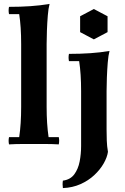

<svg xmlns="http://www.w3.org/2000/svg" viewBox="-20 -735 638 980"><path d="M280 -35Q284 -17 280 2Q246 0 213 0Q180 0 153 0Q126 0 93.5 0Q61 0 26 2Q22 -17 26 -35H78Q83 -69 85.5 -107Q88 -145 88 -190V-510Q88 -599 78 -663H26Q22 -682 26 -700Q84 -700 135 -703.5Q186 -707 233 -715Q227 -693 224 -656Q221 -619 219.5 -579.5Q218 -540 218 -510V-190Q218 -145 220.5 -107Q223 -69 228 -35ZM524 -270V-74Q524 -46 525 -17.5Q526 11 531 40Q527 68 509 99.5Q491 131 461 159Q431 187 390.5 205Q350 223 301 225Q298 206 301 187Q339 182 359 155Q379 128 386.5 89.5Q394 51 394 10V-270Q394 -359 384 -423H332Q328 -442 332 -460Q390 -460 441 -463.5Q492 -467 539 -475Q533 -453 530 -416Q527 -379 525.5 -339.5Q524 -300 524 -270ZM459 -689 529 -652V-571L459 -534L389 -571V-652Z"/></svg>

Font: Poltawski Nowy
Style: Bold
Weight: 700
Designer: Adam Pótawski, Mateusz Machalski, Borys Kosmynka, Ania Wieluska
Foundry: Capitalics.wtf
Version: Version 1.001;gftools[0.9.25]